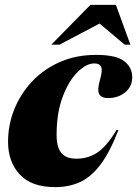

<svg xmlns="http://www.w3.org/2000/svg" viewBox="-20 -752 562 787"><path d="M366.5 -492Q333.5 -492 297.5 -456.2Q261.5 -420.5 236.8 -354.8Q212 -289 212 -198.5Q212 -149.5 231 -125.5Q250 -101.5 293.5 -101.5Q340.5 -101.5 378.8 -126.5Q417 -151.5 457.5 -219H465.5Q430.5 -128.5 392 -77.5Q353.5 -26.5 308.2 -5.8Q263 15 206.5 15Q108.5 15 60.8 -37Q13 -89 13 -171Q13 -239.5 38.2 -303Q63.5 -366.5 110.8 -417.2Q158 -468 224.8 -497.5Q291.5 -527 374 -527Q456.5 -527 489.2 -501.2Q522 -475.5 522 -436Q522 -397 493.2 -373.5Q464.5 -350 423 -350Q395 -350 386.5 -366.8Q378 -383.5 389.5 -423.5Q401 -463.5 394.8 -477.8Q388.5 -492 366.5 -492ZM190.5 -569 350.5 -732H455L514.5 -569H491L388 -655.5L224 -569Z"/></svg>

Font: Newsreader Display ExtraBold
Style: Italic
Weight: 800
Italic angle: -17°
Designer: Hugues Gentile
Foundry: Production Type
Version: Version 1.001